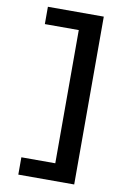

<svg xmlns="http://www.w3.org/2000/svg" viewBox="-101 -830 703 1059"><g transform="rotate(10 250.5 -300.0)"><path d="M269 73V-673H79V-770H392V170H79V73Z"/></g></svg>

Font: M PLUS 1p
Style: Bold
Weight: 700
Version: Version 1.062